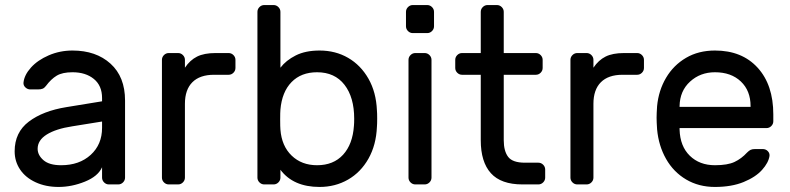

<svg xmlns="http://www.w3.org/2000/svg" viewBox="-20 -730 3127 760"><path d="M384 -329V-342Q384 -391 351.5 -417.5Q319 -444 267 -444Q227 -444 204.5 -430.5Q182 -417 162 -390Q156 -382 149 -379Q142 -376 130 -376H100Q89 -376 80.5 -384Q72 -392 73 -403Q76 -433 102.5 -462.5Q129 -492 173 -511Q217 -530 267 -530Q360 -530 417.5 -478Q475 -426 475 -332V-27Q475 -16 467 -8Q459 0 448 0H411Q400 0 392 -8Q384 -16 384 -27V-68Q368 -32 316 -11Q264 10 212 10Q161 10 121 -8.5Q81 -27 59.5 -59Q38 -91 38 -131Q38 -206 94 -248.5Q150 -291 243 -306ZM384 -249 266 -230Q201 -220 165 -197.5Q129 -175 129 -141Q129 -116 152 -96Q175 -76 222 -76Q294 -76 339 -117Q384 -158 384 -224Z M912 -493V-461Q912 -450 904 -442Q896 -434 885 -434H827Q771 -434 741.5 -404.5Q712 -375 712 -319V-27Q712 -16 704 -8Q696 0 685 0H648Q637 0 629 -8Q621 -16 621 -27V-493Q621 -504 629 -512Q637 -520 648 -520H685Q696 -520 704 -512Q712 -504 712 -493V-462Q732 -492 760 -506Q788 -520 833 -520H885Q896 -520 904 -512Q912 -504 912 -493Z M1473 -261Q1473 -238 1472 -228Q1469 -156 1438.5 -102Q1408 -48 1357.5 -19Q1307 10 1245 10Q1141 10 1090 -58V-27Q1090 -16 1082 -8Q1074 0 1063 0H1026Q1015 0 1007 -8Q999 -16 999 -27V-683Q999 -694 1007 -702Q1015 -710 1026 -710H1063Q1074 -710 1082 -702Q1090 -694 1090 -683V-462Q1112 -491 1150.5 -510.5Q1189 -530 1245 -530Q1308 -530 1358 -501Q1408 -472 1438.5 -418.5Q1469 -365 1472 -293Q1473 -283 1473 -261ZM1381 -232Q1382 -242 1382 -260Q1382 -345 1343.5 -394.5Q1305 -444 1235 -444Q1172 -444 1134 -405Q1096 -366 1090 -296Q1089 -286 1089 -257Q1089 -227 1090 -217Q1095 -152 1134.5 -114Q1174 -76 1235 -76Q1300 -76 1338 -117.5Q1376 -159 1381 -232Z M1671 -599H1614Q1603 -599 1595 -607Q1587 -615 1587 -626V-683Q1587 -694 1595 -702Q1603 -710 1614 -710H1671Q1682 -710 1690 -702Q1698 -694 1698 -683V-626Q1698 -615 1690 -607Q1682 -599 1671 -599ZM1661 0H1624Q1613 0 1605 -8Q1597 -16 1597 -27V-493Q1597 -504 1605 -512Q1613 -520 1624 -520H1661Q1672 -520 1680 -512Q1688 -504 1688 -493V-27Q1688 -16 1680 -8Q1672 0 1661 0Z M2058 -86H2111Q2122 -86 2130 -78Q2138 -70 2138 -59V-27Q2138 -16 2130 -8Q2122 0 2111 0H2048Q1963 0 1923 -44.5Q1883 -89 1883 -175V-434H1809Q1798 -434 1790 -442Q1782 -450 1782 -461V-493Q1782 -504 1790 -512Q1798 -520 1809 -520H1883V-683Q1883 -694 1891 -702Q1899 -710 1910 -710H1947Q1958 -710 1966 -702Q1974 -694 1974 -683V-520H2101Q2112 -520 2120 -512Q2128 -504 2128 -493V-461Q2128 -450 2120 -442Q2112 -434 2101 -434H1974V-175Q1974 -132 1991.5 -109Q2009 -86 2058 -86Z M2529 -493V-461Q2529 -450 2521 -442Q2513 -434 2502 -434H2444Q2388 -434 2358.5 -404.5Q2329 -375 2329 -319V-27Q2329 -16 2321 -8Q2313 0 2302 0H2265Q2254 0 2246 -8Q2238 -16 2238 -27V-493Q2238 -504 2246 -512Q2254 -520 2265 -520H2302Q2313 -520 2321 -512Q2329 -504 2329 -493V-462Q2349 -492 2377 -506Q2405 -520 2450 -520H2502Q2513 -520 2521 -512Q2529 -504 2529 -493Z M3041 -277V-250Q3041 -239 3033 -231Q3025 -223 3014 -223H2670V-217Q2672 -151 2710.5 -113.5Q2749 -76 2810 -76Q2860 -76 2887.5 -89Q2915 -102 2937 -126Q2945 -134 2951.5 -137Q2958 -140 2969 -140H2999Q3011 -140 3019 -132Q3027 -124 3026 -113Q3022 -86 2996.5 -57.5Q2971 -29 2923.5 -9.5Q2876 10 2810 10Q2746 10 2696 -19.5Q2646 -49 2616.5 -101Q2587 -153 2581 -218Q2579 -248 2579 -264Q2579 -280 2581 -310Q2587 -372 2616.5 -422Q2646 -472 2695.5 -501Q2745 -530 2810 -530Q2917 -530 2979 -462Q3041 -394 3041 -277ZM2951 -307V-310Q2951 -371 2912.5 -407.5Q2874 -444 2810 -444Q2752 -444 2711.5 -407Q2671 -370 2670 -310V-307Z"/></svg>

Font: Rubik
Style: Regular
Weight: 400
Designer: Hubert & Fischer
Foundry: Hubert & Fischer
Version: Version 1.100